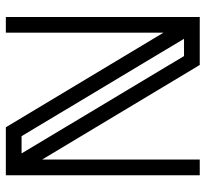

<svg xmlns="http://www.w3.org/2000/svg" viewBox="-44 -678 721 674"><g transform="rotate(90 317.0 -340.5)"><path d="M518.1 -55.2 176.3 -625.5H115.7L457.5 -55.2ZM594.7 0H426.3L94.2 -553.2V0H39.1V-680.7H207.5L539.6 -127.4V-680.7H594.7Z"/></g></svg>

Font: X Company
Style: Regular
Weight: 400
Designer: GGBotNet
Foundry: GGBotNet
Version: 0.90